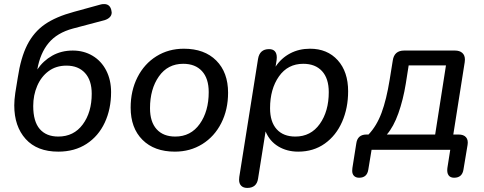

<svg xmlns="http://www.w3.org/2000/svg" viewBox="-20 -735 2375 942"><path d="M50 -218Q50 -244 55 -279L67 -353Q82 -453 114 -515.5Q146 -578 200 -615.5Q254 -653 343 -677L474 -713Q480 -715 491 -715Q519 -715 526 -686Q528 -678 528 -674Q528 -660 518.5 -650.5Q509 -641 493 -636L338 -595Q260 -574 218.5 -524Q177 -474 163 -394Q192 -437 236.5 -462Q281 -487 337 -487Q391 -487 434 -461.5Q477 -436 501 -389.5Q525 -343 525 -283Q525 -200 494 -133.5Q463 -67 404.5 -29Q346 9 266 9Q162 9 106 -53Q50 -115 50 -218ZM430 -275Q430 -341 397 -377Q364 -413 306 -413Q255 -413 218.5 -386Q182 -359 162.5 -313.5Q143 -268 143 -215Q143 -139 175 -102Q207 -65 266 -65Q342 -65 386 -124.5Q430 -184 430 -275Z M621 -207Q621 -290 654.5 -356Q688 -422 747.5 -459Q807 -496 882 -496Q983 -496 1041 -438Q1099 -380 1099 -280Q1099 -197 1065.5 -131Q1032 -65 972.5 -28Q913 9 838 9Q737 9 679 -49Q621 -107 621 -207ZM1004 -283Q1004 -350 971 -386Q938 -422 879 -422Q803 -422 759.5 -360Q716 -298 716 -204Q716 -137 748.5 -101Q781 -65 840 -65Q916 -65 960 -127Q1004 -189 1004 -283Z M1153 147Q1153 138 1154 133L1246 -446Q1254 -494 1300 -494Q1319 -494 1328.5 -483.5Q1338 -473 1338 -453Q1338 -444 1337 -439L1332 -408Q1360 -450 1403.5 -473Q1447 -496 1501 -496Q1586 -496 1637 -439.5Q1688 -383 1688 -287Q1688 -205 1658.5 -137.5Q1629 -70 1573.5 -30.5Q1518 9 1443 9Q1388 9 1345.5 -16.5Q1303 -42 1283 -90L1246 142Q1239 187 1193 187Q1174 187 1163.5 176.5Q1153 166 1153 147ZM1593 -283Q1593 -350 1560 -386Q1527 -422 1468 -422Q1392 -422 1348.5 -360Q1305 -298 1305 -204Q1305 -137 1337.5 -101Q1370 -65 1429 -65Q1505 -65 1549 -127Q1593 -189 1593 -283Z M1708 103Q1708 94 1709 89L1728 -31Q1734 -75 1778 -75H1788Q1828 -117 1852 -181.5Q1876 -246 1892 -345L1907 -438Q1914 -487 1963 -487H2212Q2235 -487 2248 -475.5Q2261 -464 2261 -443Q2261 -435 2260 -430L2204 -75H2230Q2255 -75 2266.5 -61.5Q2278 -48 2274 -24L2254 96Q2248 137 2208 137Q2189 137 2180.5 124.5Q2172 112 2175 89L2189 0H1803L1787 97Q1781 137 1742 137Q1726 137 1717 128Q1708 119 1708 103ZM2115 -75 2168 -414H1985L1971 -325Q1958 -245 1934.5 -179Q1911 -113 1878 -75Z"/></svg>

Font: SN Pro
Style: Italic
Weight: 400
Italic angle: -9°
Designer: Tobias Whetton
Foundry: Supernotes
Version: Version 1.003